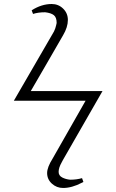

<svg xmlns="http://www.w3.org/2000/svg" viewBox="-20 -787 577 953"><path d="M248 -630.9Q255.4 -646 258.8 -662.1Q259.3 -664.1 260 -667.5Q260.7 -670.9 261.2 -672.9Q261.2 -700.7 247.3 -711.7Q233.4 -722.7 204.1 -726.1Q169.4 -726.1 144 -717.8L137.2 -735.8Q186 -767.1 236.8 -767.1Q270 -767.1 293.5 -744.1Q316.9 -721.2 316.9 -688Q316.9 -652.3 293 -611.8Q266.6 -565.9 213.1 -473.4Q159.7 -380.9 132.8 -335H488.8L292 7.8Q291 9.8 289.1 13.4Q287.1 17.1 286.1 19Q271 45.9 271 65.9Q271 84.5 288.6 93.8Q306.2 103 328.1 105Q360.4 105 387.2 97.2L394 116.2Q392.6 116.7 390.1 118.2Q387.7 119.6 386.2 120.1Q336.9 146 293 146Q261.2 146 237.5 124.5Q213.9 103 213.9 71.8Q213.9 43.5 241.2 0L404.8 -287.1H48.8Z"/></svg>

Font: Common Serif
Style: Regular
Weight: 400
Designer: Philipp H. Poll, Khaled Hosny
Foundry: Stefan Peev, Context Ltd.
Version: Version 1.026